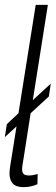

<svg xmlns="http://www.w3.org/2000/svg" viewBox="-21 -760 229 790"><path d="M-1 -196 7 -249 55 -294 126 -740H176L114 -348L188 -416L180 -363L105 -294L76 -108Q73 -92 71.5 -81Q70 -70 70 -62Q70 -51 76 -44.5Q82 -38 99 -38Q113 -38 134 -44L133 -2Q106 10 76 10Q45 10 31.5 -5Q18 -20 18 -47Q18 -54 19 -62Q20 -70 21 -77L47 -240Z"/></svg>

Font: Georama Condensed Light
Style: Italic
Weight: 300
Width: 3
Italic angle: -9°
Designer: Jean-Baptiste Levee
Foundry: Production Type
Version: Version 1.000